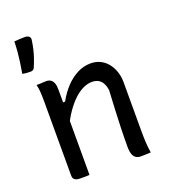

<svg xmlns="http://www.w3.org/2000/svg" viewBox="-143 -893 886 1000"><g transform="rotate(-20 300.0 -393.5)"><path d="M521 0Q506 1 493 1.5Q480 2 465 2Q451 2 440 -4.5Q429 -11 423 -26.5Q417 -42 417 -70Q417 -122 418.5 -171.5Q420 -221 422.5 -272Q425 -323 428 -379Q423 -415 405.5 -432.5Q388 -450 358 -450Q334 -450 308.5 -438Q283 -426 258.5 -403Q234 -380 210.5 -346.5Q187 -313 167 -269L166 -401H192Q215 -443 244.5 -474.5Q274 -506 309.5 -524.5Q345 -543 384 -543Q414 -543 438 -531Q462 -519 478.5 -498Q495 -477 504 -450Q513 -423 513 -393Q513 -348 513 -302.5Q513 -257 513 -212Q513 -167 513 -121Q513 -88 514.5 -59.5Q516 -31 521 0ZM181 1Q172 2 163.5 2Q155 2 146.5 2Q138 2 129 2Q119 2 111.5 0Q104 -2 99 -6Q94 -10 92 -15.5Q90 -21 90 -29Q90 -82 90 -133Q90 -184 90 -234.5Q90 -285 90 -335.5Q90 -386 90 -437Q90 -469 88.5 -492Q87 -515 82 -533Q93 -533 102 -533.5Q111 -534 119.5 -534.5Q128 -535 137 -535Q150 -535 160 -528.5Q170 -522 175.5 -508.5Q181 -495 181 -471Q181 -392 181 -312.5Q181 -233 181 -154.5Q181 -76 181 1ZM109 -789Q124 -789 132 -782.5Q140 -776 139 -764Q135 -735 129.5 -712Q124 -689 116.5 -667.5Q109 -646 98 -620Q94 -614 89 -611.5Q84 -609 75 -609Q62 -609 53 -610Q44 -611 32 -613Q38 -648 41.5 -673Q45 -698 47.5 -724Q50 -750 51 -786Q66 -787 79 -788Q92 -789 109 -789Z"/></g></svg>

Font: Rec Mono Semicasual
Style: Regular
Weight: 400
Version: Version 1.085; ttfautohint (v1.8.4.7-5d5b)